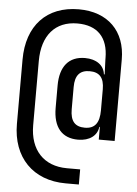

<svg xmlns="http://www.w3.org/2000/svg" viewBox="-61 -786 721 1012"><g transform="rotate(5 300.0 -280.0)"><path d="M315 -740C145 -740 42 -630 42 -450V-110C42 67 152 180 325 180H395V100H325C202 100 128 20 128 -110V-450C128 -586 197 -665 314 -665C420 -665 477 -605 477 -496V-490L480 -410H476C471 -457 430 -487 370 -487C284 -487 238 -431 238 -330V-212C238 -110 284 -55 370 -55C431 -55 471 -86 476 -132H479V-65H563V-496C563 -646 469 -740 315 -740ZM477 -220C477 -153 453 -121 400 -121C348 -121 323 -149 323 -212V-330C323 -391 348 -420 400 -420C452 -420 477 -392 477 -331Z"/></g></svg>

Font: Tekne LDO Medium
Style: Regular
Weight: 500
Monospace: yes
Designer: Alessio Laiso, Mario Rullo, Paolo Rosset
Foundry: Alessio Laiso
Version: Version 1.000;hotconv 1.0.109;makeotfexe 2.5.65596